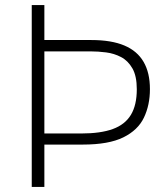

<svg xmlns="http://www.w3.org/2000/svg" viewBox="-20 -733 655 753"><path d="M104.5 0Q104.5 -60.5 104.5 -116.2Q104.5 -172 104.5 -237.5V-475Q104.5 -541 104.5 -597Q104.5 -653 104.5 -713H154Q154 -653 154 -597Q154 -541 154 -475V-237.5Q154 -172 154 -116.2Q154 -60.5 154 0ZM305 -166Q280 -166 250.8 -166Q221.5 -166 194.2 -166Q167 -166 147 -166V-209.5H299Q374.5 -209.5 422.5 -227Q470.5 -244.5 493.5 -282.8Q516.5 -321 516.5 -383Q516.5 -435 499.2 -465Q482 -495 454.8 -509.2Q427.5 -523.5 396 -527.5Q364.5 -531.5 335.5 -531.5H147V-576Q179.5 -576 228 -576Q276.5 -576 338.5 -576Q417 -576 467.8 -554.5Q518.5 -533 543.2 -490.2Q568 -447.5 568 -383.5Q568 -321 544.5 -271.8Q521 -222.5 463.5 -194.2Q406 -166 305 -166Z"/></svg>

Font: Commissioner Thin ExtraLight
Style: Regular
Weight: 250
Version: Version 1.000